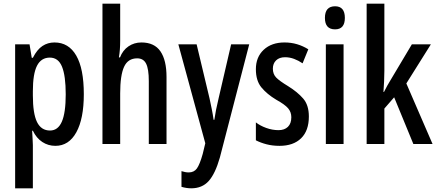

<svg xmlns="http://www.w3.org/2000/svg" viewBox="-20 -780 2365 1040"><path d="M275 -550Q352 -550 393 -479Q434 -408 434 -270Q434 -137 393.5 -63.5Q353 10 280 10Q241 10 209 -11Q177 -32 158 -72H154Q155 -48 156.5 -28.5Q158 -9 158 6V240H62V-540H140L152 -467H158Q181 -512 210 -531Q239 -550 275 -550ZM250 -468Q203 -468 180.5 -424Q158 -380 158 -286V-263Q158 -165 180.5 -119Q203 -73 251 -73Q294 -73 315 -121Q336 -169 336 -269Q336 -369 316 -418.5Q296 -468 250 -468Z M631 -559Q631 -509 624 -469H630Q645 -508 676 -529Q707 -550 746 -550Q816 -550 849 -502Q882 -454 882 -363V0H786V-341Q786 -406 771.5 -435Q757 -464 723 -464Q673 -464 652 -418Q631 -372 631 -274V0H535V-760H631Z M946 -540H1045L1115 -247Q1121 -219 1127 -189.5Q1133 -160 1137 -131H1141Q1148 -181 1164 -247L1232 -540H1330L1171 73Q1146 161 1110.5 200.5Q1075 240 1016 240Q1003 240 990 238Q977 236 963 232V147Q972 150 982.5 152Q993 154 1002 154Q1031 154 1046.5 132.5Q1062 111 1078 54L1092 -4Z M1653 -149Q1653 -72 1611 -31Q1569 10 1494 10Q1456 10 1423.5 1.5Q1391 -7 1366 -20V-117Q1389 -99 1422 -87Q1455 -75 1489 -75Q1521 -75 1539.5 -93Q1558 -111 1558 -145Q1558 -173 1540.5 -193.5Q1523 -214 1476 -240Q1426 -270 1396 -306.5Q1366 -343 1366 -405Q1366 -471 1408.5 -510.5Q1451 -550 1521 -550Q1557 -550 1589 -540.5Q1621 -531 1650 -513L1619 -437Q1597 -452 1573 -461Q1549 -470 1524 -470Q1493 -470 1475.5 -453Q1458 -436 1458 -408Q1458 -379 1475.5 -360.5Q1493 -342 1541 -313Q1591 -282 1622 -246.5Q1653 -211 1653 -149Z M1795 -746Q1848 -746 1848 -683Q1848 -621 1795 -621Q1740 -621 1740 -683Q1740 -746 1795 -746ZM1841 -540V0H1745V-540Z M2062 -397Q2062 -367 2060.5 -338.5Q2059 -310 2057 -282H2060Q2069 -300 2078 -316.5Q2087 -333 2096 -347L2211 -540H2314L2181 -328L2323 0H2219L2115 -253L2062 -192V0H1966V-760H2062Z"/></svg>

Font: Noto Sans Khmer UI ExtraCondensed Medium
Style: Regular
Weight: 500
Width: 2
Designer: Danh Hong and the Monotype Design Team
Foundry: Monotype Imaging Inc.
Version: Version 2.002; ttfautohint (v1.8.4.7-5d5b)